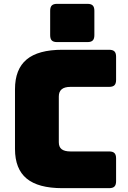

<svg xmlns="http://www.w3.org/2000/svg" viewBox="-20 -979 668 999"><path d="M548 0H304Q179 0 118.5 -50Q58 -100 58 -204V-515Q58 -619 118.5 -669.5Q179 -720 304 -720H548Q567 -720 575.5 -711.5Q584 -703 584 -684V-563Q584 -544 575.5 -535.5Q567 -527 548 -527H347Q316 -527 301 -514.5Q286 -502 286 -477V-239Q286 -214 301 -202.5Q316 -191 347 -191H548Q567 -191 575.5 -182.5Q584 -174 584 -155V-36Q584 -17 575.5 -8.5Q567 0 548 0ZM435 -760H277Q258 -760 249.5 -768.5Q241 -777 241 -796V-923Q241 -942 249.5 -950.5Q258 -959 277 -959H435Q454 -959 462.5 -950.5Q471 -942 471 -923V-796Q471 -777 462.5 -768.5Q454 -760 435 -760Z"/></svg>

Font: Bungee
Style: Regular
Weight: 400
Designer: David Jonathan Ross
Foundry: David Jonathan Ross
Version: Version 1.001;PS 1.0;hotconv 1.0.72;makeotf.lib2.5.5900